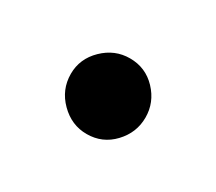

<svg xmlns="http://www.w3.org/2000/svg" viewBox="-43 -181 297 264"><g transform="rotate(30 105.5 -49.0)"><path d="M46 -50Q46 -74 64 -91.5Q82 -109 106 -109Q131 -109 148 -91Q165 -73 165 -49Q165 -25 148 -7Q131 11 106 11Q82 11 64 -7Q46 -25 46 -50Z"/></g></svg>

Font: Vermiglione Medium
Style: Regular
Weight: 500
Version: Version 1.000